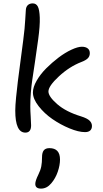

<svg xmlns="http://www.w3.org/2000/svg" viewBox="-20 -779 614 1142"><path d="M130.9 9.8Q70.8 9.8 70.8 -121.1Q70.8 -149.4 75.7 -200.2Q80.6 -251 86.2 -295.2Q91.8 -339.4 102.3 -418.7Q112.8 -498 118.2 -540Q127.9 -614.3 130.1 -662.1Q132.3 -710 133.8 -721.2Q135.3 -739.3 146 -749Q156.7 -758.8 174.8 -758.8Q194.8 -758.8 204.8 -740.5Q214.8 -722.2 216.6 -674.3Q218.3 -626.5 207 -543.9Q198.2 -478.5 187.5 -407.2Q176.8 -335.9 171.9 -303.2Q167 -270.5 163.6 -229.2Q160.2 -188 160.2 -145Q160.2 -121.1 162.6 -85.4Q165 -49.8 165 -33.2Q165 9.8 130.9 9.8ZM485.8 6.8Q447.3 6.8 393.6 -15.4Q339.8 -37.6 291.7 -70.8Q243.7 -104 209.7 -147.5Q175.8 -190.9 175.8 -229Q175.8 -260.3 198 -299.1Q220.2 -337.9 254.9 -372.6Q289.6 -407.2 328.6 -436.8Q367.7 -466.3 405.3 -483.6Q442.9 -501 466.8 -501Q488.8 -501 501.5 -491.2Q514.2 -481.4 514.2 -462.9Q514.2 -444.3 502.4 -432.4Q490.7 -420.4 463.9 -410.2Q393.1 -382.8 330.6 -325Q268.1 -267.1 268.1 -234.9Q268.1 -205.1 320.1 -159.7Q372.1 -114.3 461.9 -86.9Q499 -75.2 512.9 -61.3Q526.9 -47.4 526.9 -29.8Q526.9 -12.2 516.4 -2.7Q505.9 6.8 485.8 6.8ZM224.1 342.8Q189.9 342.8 189.9 314.9Q189.9 296.4 208 259.8Q221.2 233.4 225.6 210.2Q230 187 230 155.8Q230 128.4 240.5 115.2Q251 102.1 273.9 102.1Q336.9 102.1 336.9 169.9Q336.9 203.6 323.5 242.7Q310.1 281.7 285.2 311Q258.8 342.8 224.1 342.8Z"/></svg>

Font: Shantell Sans Normal
Style: Regular
Weight: 400
Designer: Stephen Nixon, Anya Danilova, Shantell Martin
Foundry: Arrow Type
Version: Version 1.006;[559af2be0]